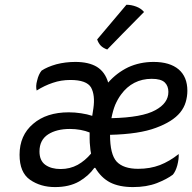

<svg xmlns="http://www.w3.org/2000/svg" viewBox="-20 -760 801 800"><path d="M760.7 -381.8Q760.7 -439.5 724.6 -470.7Q687.5 -502 620.1 -502Q562.5 -502 513.7 -479.5Q465.8 -456.1 430.7 -416Q418 -460 383.8 -481.4Q349.6 -502 293.9 -502Q252.9 -502 214.8 -492.2Q176.8 -481.4 153.3 -465.8Q140.6 -450.2 134.8 -424.8Q127.9 -400.4 132.8 -382.8Q165 -403.3 200.2 -415Q234.4 -426.8 273.4 -426.8Q340.8 -426.8 359.4 -395.5Q377 -363.3 369.1 -308.6Q367.2 -297.9 364.3 -277.3Q343.8 -284.2 317.4 -288.1Q292 -292 266.6 -292Q173.8 -292 118.2 -244.1Q61.5 -196.3 61.5 -115.2Q61.5 -41 105.5 -10.7Q149.4 19.5 209 19.5Q268.6 19.5 309.6 -3.9Q349.6 -27.3 373 -60.5Q374 -60.5 377 -60.5Q401.4 -19.5 438.5 0Q476.6 19.5 534.2 19.5Q590.8 19.5 633.8 2.9Q675.8 -13.7 700.2 -32.2Q711.9 -45.9 718.8 -71.3Q725.6 -97.7 724.6 -118.2Q686.5 -87.9 646.5 -72.3Q605.5 -56.6 555.7 -56.6Q494.1 -56.6 465.8 -86.9Q438.5 -117.2 438.5 -198.2Q560.5 -201.2 629.9 -227.5Q699.2 -252.9 730.5 -291Q747.1 -311.5 753.9 -335Q760.7 -358.4 760.7 -381.8ZM232.4 -55.7Q193.4 -55.7 168.9 -73.2Q144.5 -90.8 144.5 -128.9Q144.5 -176.8 180.7 -200.2Q215.8 -222.7 271.5 -222.7Q293.9 -222.7 315.4 -218.8Q336.9 -214.8 353.5 -208Q353.5 -199.2 353.5 -181.6Q353.5 -165 355.5 -149.4Q356.4 -133.8 359.4 -120.1Q335 -90.8 303.7 -73.2Q271.5 -55.7 232.4 -55.7ZM444.3 -267.6Q450.2 -298.8 460 -323.2Q470.7 -347.7 484.4 -366.2Q507.8 -398.4 540 -415Q572.3 -431.6 612.3 -431.6Q651.4 -431.6 667 -416Q681.6 -401.4 681.6 -377Q681.6 -330.1 627 -300.8Q572.3 -270.5 444.3 -267.6ZM580.1 -710Q568.4 -724.6 547.9 -732.4Q527.3 -740.2 506.8 -740.2Q466.8 -692.4 384.8 -595.7Q390.6 -579.1 400.4 -569.3Q410.2 -559.6 426.8 -553.7Q477.5 -606.4 580.1 -710Z"/></svg>

Font: cl
Style: Italic
Weight: 400
Designer: Mitja Miklavcic
Version: Version 7.504; 2011; Build 1022